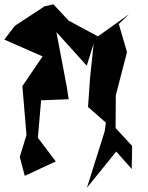

<svg xmlns="http://www.w3.org/2000/svg" viewBox="-40 -785 686 892"><path d="M572 0 574 -107 497 -190 498 -342 550 -543 512 -673 559 -719 415 -616 279 -689 208 -765 166 -755 29 -665 -20 -601 158 -523 64 -385 83 -158 52 -56 75 32 219 -35 136 -145 151 -319 279 -324 270 -383 222 -636 363 -480 395 -582 378 -418 369 -288 452 -215 446 -174 364 87 500 -81Z"/></svg>

Font: Asimov Silicon
Style: Regular
Weight: 400
Designer: Google
Version: Version 2.000980; 2014